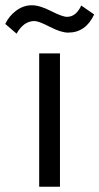

<svg xmlns="http://www.w3.org/2000/svg" viewBox="-72 -710 378 730"><path d="M77 0V-507H156V0ZM237 -689 286 -655Q254 -586 187 -586Q160 -586 117.5 -608Q75 -630 59 -630Q18 -630 -9 -582L-52 -619Q-38 -649 -10.5 -669.5Q17 -690 49 -690Q79 -690 122 -668Q165 -646 183 -646Q217 -646 237 -689Z"/></svg>

Font: Hind Regular
Style: Regular
Weight: 400
Designer: Manushi Parikh, Satya Rajpurohit
Foundry: Indian Type Foundry
Version: Version 1.201;PS 1.0;hotconv 1.0.78;makeotf.lib2.5.61930; tt